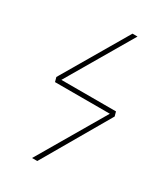

<svg xmlns="http://www.w3.org/2000/svg" viewBox="-173 -755 714 828"><g transform="rotate(30 184.0 -340.5)"><path d="M341 -355 347 -333 154 0H128L323 -333H50L44 -355L235 -681H260L69 -355Z"/></g></svg>

Font: Fira Sans Extra Condensed Thin
Style: Italic
Weight: 250
Width: 3
Italic angle: -8°
Designer: Carrois Corporate & Edenspiekermann AG
Foundry: Carrois Corporate GbR & Edenspiekermann AG
Version: Version 4.203